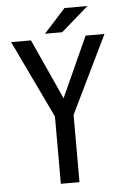

<svg xmlns="http://www.w3.org/2000/svg" viewBox="-57 -882 606 924"><g transform="rotate(-5 245.5 -420.5)"><path d="M186 -726 290 -841H401L269 -726ZM289 -325V0H199V-325L20 -700H116L248 -409L380 -700H471Z"/></g></svg>

Font: Share
Style: Regular
Weight: 400
Designer: Ralph du Carrois
Version: Version 1.002